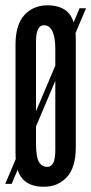

<svg xmlns="http://www.w3.org/2000/svg" viewBox="-20 -698 347 729"><path d="M306.7 -666.7 24.4 0H0L282.2 -666.7ZM146.7 -602.2Q116.7 -602.2 116.7 -538.9V-156.7Q116.7 -102.2 127.8 -83.3Q138.9 -64.4 160 -64.4Q190 -64.4 190 -127.8V-510Q190 -602.2 146.7 -602.2ZM146.7 11.1Q92.2 11.1 65.6 -18.9Q38.9 -48.9 38.9 -118.9V-527.8Q38.9 -604.4 72.8 -641.1Q106.7 -677.8 160 -677.8Q214.4 -677.8 241.1 -647.8Q267.8 -617.8 267.8 -547.8V-138.9Q267.8 -62.2 233.9 -25.6Q200 11.1 146.7 11.1Z"/></svg>

Font: Le Murmure
Style: Regular
Weight: 600
Width: 2
Designer: Jeremy Landes, Alexander Slobzheninov (Cyrillic)
Foundry: Velvetyne Type Foundry
Version: Version 1.0